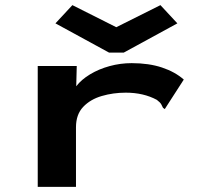

<svg xmlns="http://www.w3.org/2000/svg" viewBox="-20 -728 790 748"><path d="M127 -471H279L277 -392Q297 -418 331 -438.5Q365 -459 407 -470.5Q449 -482 493 -482Q560 -482 611 -465Q662 -448 696 -418L627 -311L622 -303L615 -308Q612 -315 608 -322Q604 -329 591 -339Q539 -367 470 -367Q421 -367 376.5 -354Q332 -341 304 -311.5Q276 -282 276 -232V0H127ZM262 -708 433 -622 605 -708 671 -637 462 -523H405L196 -637Z"/></svg>

Font: Inconsolata ExtraExpanded Black
Style: Regular
Weight: 900
Width: 8
Monospace: yes
Designer: Raph Levien, Cyreal, Brenton Simpson
Foundry: Raph Levien, Cyreal, Google
Version: Version 3.001; ttfautohint (v1.8.2.53-6de2)